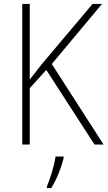

<svg xmlns="http://www.w3.org/2000/svg" viewBox="-20 -734 546 975"><path d="M506 0 243 -409 498 -714H450L193 -409C168 -377 147 -351 131 -330V-714H93V0H131V-286L215 -379L460 0ZM303 69V61H262C257 103 233 180 218 213V221H240C269 176 291 117 303 69Z"/></svg>

Font: Noto Sans Lao SemiCondensed ExtraLight
Style: Regular
Weight: 200
Width: 4
Designer: Monotype Design Team
Foundry: Monotype Imaging Inc.
Version: Version 2.003